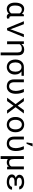

<svg xmlns="http://www.w3.org/2000/svg" viewBox="2478 -3320 1045 6041"><g transform="rotate(90 3000.5 -299.5)"><path d="M491.7 -528.3H437L414.6 -470.2L413.1 -466.3Q403.3 -479.5 391.6 -490.5Q379.9 -501.5 366.7 -509.8Q344.7 -523.4 318.4 -530.8Q292 -538.1 260.3 -538.1Q211.9 -538.1 175 -516.6Q138.2 -495.1 113.3 -457.5Q88.4 -419.4 75.7 -367.4Q63 -315.4 63 -254.4V-244.1Q63 -189.5 75.7 -142.8Q88.4 -96.2 113.3 -62.5Q138.2 -28.3 174.8 -9Q211.4 10.3 259.3 10.3Q290.5 10.3 316.9 3.4Q343.3 -3.4 364.7 -16.6Q377.9 -24.9 389.6 -35.4Q401.4 -45.9 411.1 -58.6Q415.5 -44.9 421.6 -34.2Q427.7 -23.4 435.5 -15.6Q448.7 -2.4 466.8 3.9Q484.9 10.3 507.8 10.3Q523.4 10.3 537.8 7.1Q552.2 3.9 567.4 -6.3L556.2 -73.7Q551.3 -72.8 544.7 -71.8Q538.1 -70.8 530.8 -70.8Q522 -70.8 514.9 -74Q507.8 -77.1 502.9 -84.5Q497.6 -91.8 494.6 -104.2Q491.7 -116.7 491.7 -135.3ZM153.3 -244.1V-254.4Q153.3 -295.9 160.2 -333.7Q167 -371.6 182.6 -400.9Q197.8 -429.7 222.4 -446.8Q247.1 -463.9 282.2 -463.9Q303.2 -463.9 321 -458.7Q338.9 -453.6 354 -444.3Q368.7 -435.1 380.4 -422.4Q392.1 -409.7 401.4 -394.5V-160.2Q401.4 -150.9 401.4 -146.2Q401.4 -141.6 401.4 -135.3Q394.5 -123.5 386.5 -113.3Q378.4 -103 368.7 -94.7Q352.1 -80.1 330.3 -71.8Q308.6 -63.5 281.2 -63.5Q246.6 -63.5 222.2 -78.1Q197.8 -92.8 182.6 -117.7Q167 -142.1 160.2 -174.8Q153.3 -207.5 153.3 -244.1Z M865.2 0H934.1L1149.4 -528.3H1057.1L909.2 -129.9L900.4 -97.2L892.1 -129.9L740.7 -528.3H647.9Z M1280.3 0H1371.1V-394.5Q1380.4 -410.2 1393.1 -422.6Q1405.8 -435.1 1421.4 -444.3Q1438.5 -453.6 1459.5 -458.7Q1480.5 -463.9 1505.9 -463.9Q1536.6 -463.9 1559.8 -456.8Q1583 -449.7 1598.1 -434.6Q1614.3 -418.9 1622.3 -393.6Q1630.4 -368.2 1630.4 -332.5V202.6H1721.2V-334.5Q1721.2 -390.6 1708 -429.4Q1694.8 -468.3 1670.4 -492.7Q1646 -516.6 1611.3 -527.3Q1576.7 -538.1 1532.7 -538.1Q1501 -537.6 1473.4 -529.5Q1445.8 -521.5 1422.9 -506.3Q1406.7 -495.6 1393.1 -481.4Q1379.4 -467.3 1368.2 -450.2L1367.7 -457L1361.8 -528.3H1280.3Z M2365.7 -453.6V-528.3H2088.9Q2033.2 -528.3 1989.5 -508.3Q1945.8 -488.3 1915.5 -453.6Q1885.3 -418.9 1869.4 -371.3Q1853.5 -323.7 1853.5 -269V-258.3Q1853.5 -201.2 1869.4 -152.3Q1885.3 -103.5 1915.5 -67.4Q1945.8 -31.2 1989.7 -10.7Q2033.7 9.8 2089.8 9.8Q2145.5 9.8 2189.5 -11.2Q2233.4 -32.2 2263.7 -66.9Q2293.5 -101.6 2309.3 -146.5Q2325.2 -191.4 2325.2 -239.7V-251Q2325.2 -288.6 2316.7 -322Q2308.1 -355.5 2291.5 -383.3Q2279.3 -403.8 2263.2 -421.4Q2247.1 -439 2227.5 -453.6ZM1943.8 -258.3V-269Q1943.8 -306.2 1952.6 -339.6Q1961.4 -373 1979.5 -398.4Q1997.1 -423.8 2024.4 -438.7Q2051.8 -453.6 2088.9 -453.6Q2126.5 -453.6 2154.1 -438.7Q2181.6 -423.8 2199.7 -398.4Q2217.3 -373 2226.1 -339.6Q2234.9 -306.2 2234.9 -269V-258.3Q2234.9 -219.2 2226.3 -183.8Q2217.8 -148.4 2199.7 -121.6Q2181.6 -94.7 2154.3 -79.1Q2127 -63.5 2089.8 -63.5Q2052.2 -63.5 2024.7 -79.1Q1997.1 -94.7 1979.5 -121.6Q1961.4 -148.4 1952.6 -183.8Q1943.8 -219.2 1943.8 -258.3Z M2567.9 -528.3H2477.5V-227.1Q2477.5 -166 2492.7 -121.3Q2507.8 -76.7 2536.6 -47.9Q2565.4 -18.6 2607.2 -4.4Q2648.9 9.8 2702.6 9.8Q2764.2 9.8 2807.6 -13.7Q2851.1 -37.1 2878.4 -76.7Q2905.8 -115.7 2918.5 -167.2Q2931.2 -218.8 2931.2 -274.4Q2931.2 -314.5 2926.8 -350.3Q2922.4 -386.2 2914.6 -418Q2906.7 -449.7 2896.7 -477.3Q2886.7 -504.9 2875.5 -528.3H2780.3Q2805.7 -467.3 2822.5 -403.6Q2839.4 -339.8 2840.8 -274.4Q2840.8 -236.3 2832.5 -198.7Q2824.2 -161.1 2807.1 -131.3Q2789.6 -101.1 2762.7 -82.3Q2735.8 -63.5 2698.2 -63.5Q2668.9 -63.5 2644.8 -72.5Q2620.6 -81.5 2603.5 -101.6Q2586.4 -121.1 2577.1 -151.9Q2567.9 -182.6 2567.9 -226.1Z M3303.7 -332.5 3164.1 -528.3H3059.6L3256.3 -267.1L3054.2 0H3159.7L3305.7 -201.2L3451.7 0H3556.2L3354 -267.1L3550.8 -528.3H3444.8Z M3660.2 -269V-258.3Q3660.2 -201.2 3676.8 -152.3Q3693.4 -103.5 3724.6 -67.4Q3755.4 -31.2 3800 -10.7Q3844.7 9.8 3900.9 9.8Q3956.5 9.8 4001 -10.7Q4045.4 -31.2 4076.7 -67.4Q4107.4 -103.5 4124 -152.3Q4140.6 -201.2 4140.6 -258.3V-269Q4140.6 -326.2 4124 -375.2Q4107.4 -424.3 4076.7 -460.4Q4045.4 -496.6 4000.7 -517.3Q3956.1 -538.1 3899.9 -538.1Q3844.2 -538.1 3799.8 -517.3Q3755.4 -496.6 3724.6 -460.4Q3693.4 -424.3 3676.8 -375.2Q3660.2 -326.2 3660.2 -269ZM3750.5 -258.3V-269Q3750.5 -307.6 3759.8 -343Q3769 -378.4 3788.1 -405.3Q3806.6 -432.1 3834.5 -448Q3862.3 -463.9 3899.9 -463.9Q3937.5 -463.9 3965.6 -448Q3993.7 -432.1 4012.7 -405.3Q4031.2 -378.4 4040.8 -343Q4050.3 -307.6 4050.3 -269V-258.3Q4050.3 -219.2 4041 -183.8Q4031.7 -148.4 4013.2 -121.6Q3994.1 -94.7 3966.1 -79.1Q3938 -63.5 3900.9 -63.5Q3863.3 -63.5 3835 -79.1Q3806.6 -94.7 3788.1 -121.6Q3769 -148.4 3759.8 -183.8Q3750.5 -219.2 3750.5 -258.3Z M4368.2 -528.3H4277.8V-227.1Q4277.8 -166 4293 -121.3Q4308.1 -76.7 4336.9 -47.9Q4365.7 -18.6 4407.5 -4.4Q4449.2 9.8 4502.9 9.8Q4564.5 9.8 4607.9 -13.7Q4651.4 -37.1 4678.7 -76.7Q4706.1 -115.7 4718.8 -167.2Q4731.4 -218.8 4731.4 -274.4Q4731.4 -314.5 4727.1 -350.3Q4722.7 -386.2 4714.8 -418Q4707 -449.7 4697 -477.3Q4687 -504.9 4675.8 -528.3H4580.6Q4606 -467.3 4622.8 -403.6Q4639.6 -339.8 4641.1 -274.4Q4641.1 -236.3 4632.8 -198.7Q4624.5 -161.1 4607.4 -131.3Q4589.8 -101.1 4563 -82.3Q4536.1 -63.5 4498.5 -63.5Q4469.2 -63.5 4445.1 -72.5Q4420.9 -81.5 4403.8 -101.6Q4386.7 -121.1 4377.4 -151.9Q4368.2 -182.6 4368.2 -226.1ZM4492.2 -801.8 4460.4 -612.8H4504.4L4587.4 -801.8Z M4982.9 -528.3H4892.6V203.1H4982.9V-25.9Q5002.9 -8.3 5030.8 0.7Q5058.6 9.8 5094.2 9.8Q5119.6 9.8 5140.9 3.9Q5162.1 -2 5179.7 -13.2Q5191.9 -21.5 5202.6 -32.5Q5213.4 -43.5 5222.7 -56.6L5227.1 0H5308.6V-528.3H5217.8V-138.2Q5212.4 -124.5 5204.6 -113.3Q5196.8 -102.1 5186 -92.8Q5169.9 -78.6 5146 -71Q5122.1 -63.5 5090.3 -63.5Q5066.9 -63.5 5047.1 -70.3Q5027.3 -77.1 5013.2 -95.2Q4998.5 -113.3 4990.7 -144.5Q4982.9 -175.8 4982.9 -224.6Z M5468.8 -148.4Q5468.8 -110.4 5486.3 -81.1Q5503.9 -51.8 5536.1 -31.7Q5567.9 -11.2 5611.8 -0.7Q5655.8 9.8 5708.5 9.8Q5755.9 9.8 5798.3 -1Q5840.8 -11.7 5875 -32.2Q5905.3 -50.3 5926.3 -82Q5947.3 -113.8 5947.8 -156.2H5857.4Q5857.4 -137.2 5846.2 -120.4Q5835 -103.5 5815.4 -90.8Q5795.4 -77.6 5768.1 -70.3Q5740.7 -63 5708.5 -63Q5672.4 -63 5644.5 -69.6Q5616.7 -76.2 5598.1 -87.9Q5579.1 -99.1 5569.3 -114.7Q5559.6 -130.4 5559.6 -148.4Q5559.6 -168 5566.4 -182.9Q5573.2 -197.8 5586.9 -208Q5597.2 -215.3 5611.1 -220.7Q5625 -226.1 5642.1 -229Q5655.3 -231.4 5670.4 -232.4Q5685.5 -233.4 5702.6 -233.4H5821.3V-305.7H5702.6Q5684.1 -305.7 5668.5 -307.1Q5652.8 -308.6 5640.1 -311Q5627.9 -314 5617.7 -317.9Q5607.4 -321.8 5599.6 -326.7Q5583.5 -336.9 5576.2 -351.3Q5568.8 -365.7 5568.8 -383.8Q5568.8 -400.4 5576.9 -415Q5585 -429.7 5602.1 -440.9Q5619.1 -451.7 5645.5 -458Q5671.9 -464.4 5708.5 -464.4Q5736.8 -464.4 5762.2 -458Q5787.6 -451.7 5806.6 -440.9Q5825.7 -429.7 5837.2 -414.3Q5848.6 -398.9 5848.6 -380.9H5939Q5938.5 -417.5 5919.9 -446.5Q5901.4 -475.6 5870.1 -496.1Q5838.4 -516.1 5796.6 -526.9Q5754.9 -537.6 5708.5 -537.6Q5655.8 -537.6 5613 -527.8Q5570.3 -518.1 5540.5 -499Q5510.3 -479.5 5494.1 -450.9Q5478 -422.4 5478 -384.3Q5478 -363.8 5486.3 -345Q5494.6 -326.2 5510.3 -311Q5522.5 -298.8 5539.1 -288.8Q5555.7 -278.8 5575.7 -271.5Q5555.2 -265.6 5538.1 -257.1Q5521 -248.5 5508.3 -237.3Q5488.8 -221.2 5478.8 -198.7Q5468.8 -176.3 5468.8 -148.4Z"/></g></svg>

Font: Roboto Mono
Style: Regular
Weight: 400
Monospace: yes
Designer: Google
Version: Version 3.000